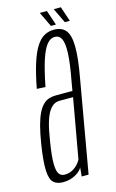

<svg xmlns="http://www.w3.org/2000/svg" viewBox="-117 -730 470 779"><g transform="rotate(-15 117.5 -341.0)"><path d="M48 3Q65 3 78.2 -0.8Q91.5 -4.5 102.2 -10.8Q113 -17 120 -23.8Q127 -30.5 130 -37.5L126.5 0H155.5L223 -385.5Q238.5 -470.5 237.5 -518Q236.5 -565.5 220 -585Q203.5 -604.5 171 -604.5Q148.5 -604.5 130.2 -594.2Q112 -584 96.5 -560Q81 -536 67.8 -494.8Q54.5 -453.5 42.5 -390.5L78.5 -388.5Q92.5 -460 106.2 -500.8Q120 -541.5 134.8 -558.5Q149.5 -575.5 167 -575.5Q186 -575.5 194.8 -557.8Q203.5 -540 202 -498.5Q200.5 -457 187 -385.5L180 -345H111Q95.5 -345 81.8 -340.8Q68 -336.5 56.5 -325.2Q45 -314 35.2 -294.5Q25.5 -275 17.2 -244.2Q9 -213.5 2 -170Q-9.5 -96.5 -7.5 -59.5Q-5.5 -22.5 9 -9.8Q23.5 3 48 3ZM62 -25Q47.5 -25 39 -36.2Q30.5 -47.5 30 -79Q29.5 -110.5 39.5 -171.5Q46.5 -218 55.2 -247.5Q64 -277 74.5 -292.5Q85 -308 96 -314Q107 -320 119.5 -320H176L131.5 -69.5Q127 -60.5 117.2 -50Q107.5 -39.5 93.8 -32.2Q80 -25 62 -25ZM222.5 -622.5H243.5L222.5 -685H192.5ZM164 -622.5H185L164 -685H134Z"/></g></svg>

Font: Anybody ExtraCondensed ExtraLight
Style: Italic
Weight: 250
Width: 2
Italic angle: -10°
Version: Version 1.113;gftools[0.9.25]